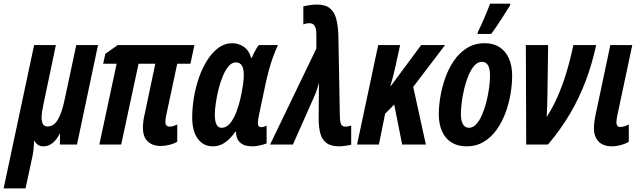

<svg xmlns="http://www.w3.org/2000/svg" viewBox="-79 -792 3525 1052"><path d="M-59.1 240.2 107.9 -544.9H227.1L159.2 -221.2Q154.3 -198.7 151.6 -180.4Q148.9 -162.1 148.9 -147.9Q148.9 -124 156.5 -111.6Q164.1 -99.1 182.1 -99.1Q201.7 -99.1 218.3 -112.5Q234.9 -126 249.3 -158.9Q263.7 -191.9 275.9 -250L338.9 -544.9H458L342.8 0H249L250 -59.1H248Q234.9 -33.7 220.2 -18.6Q205.6 -3.4 190.2 3.2Q174.8 9.8 158.2 9.8Q141.6 9.8 129.6 2Q117.7 -5.9 109.9 -20H107.9Q107.4 -7.8 106.4 5.9Q105.5 19.5 103.8 33.7Q102.1 47.9 99.1 63L61 240.2Z M802.2 7.8Q755.9 7.8 730 -17.6Q704.1 -43 704.1 -91.8Q704.1 -109.4 706.8 -129.9Q709.5 -150.4 714.4 -169.9L772 -442.9H680.2L585 0H465.3L560.1 -442.9H486.3L498 -497.1L565.9 -544.9H986.3L964.4 -442.9H892.1L831.1 -157.2Q829.6 -148.9 828.4 -141.1Q827.1 -133.3 827.1 -124Q827.1 -111.3 833 -104.7Q838.9 -98.1 851.1 -98.1Q861.8 -98.1 872.3 -101.8Q882.8 -105.5 892.1 -109.9V-15.1Q872.1 -3.9 847.7 2Q823.2 7.8 802.2 7.8Z M1086.9 9.8Q1035.2 9.8 1004.6 -32Q974.1 -73.7 974.1 -147.9Q974.1 -201.7 983.6 -258.5Q993.2 -315.4 1011.7 -368.2Q1030.3 -420.9 1057.1 -463.1Q1084 -505.4 1118.2 -530.3Q1152.3 -555.2 1193.8 -555.2Q1228.5 -555.2 1256.8 -535.6Q1285.2 -516.1 1296.9 -475.1H1300.3Q1306.2 -489.3 1312.7 -502Q1319.3 -514.6 1325.9 -525.9Q1332.5 -537.1 1338.9 -544.9H1443.8Q1430.2 -515.6 1418 -482.4Q1405.8 -449.2 1395.8 -412.8Q1385.7 -376.5 1377 -336.9L1341.3 -168Q1337.9 -154.3 1335.9 -140.6Q1334 -127 1334 -118.2Q1334 -104.5 1339.1 -99.9Q1344.2 -95.2 1353 -95.2Q1358.4 -95.2 1365.7 -97.2Q1373 -99.1 1381.8 -104V-5.9Q1365.2 0 1343 4.9Q1320.8 9.8 1307.1 9.8Q1265.6 9.8 1245.6 -3.9Q1225.6 -17.6 1219.5 -36.6Q1213.4 -55.7 1213.9 -70.8H1210.9Q1193.8 -45.9 1174.6 -27.8Q1155.3 -9.8 1133.8 0Q1112.3 9.8 1086.9 9.8ZM1134.3 -91.8Q1162.1 -91.8 1182.4 -117.2Q1202.6 -142.6 1216.6 -179.9Q1230.5 -217.3 1238.3 -252Q1248.5 -299.3 1252.7 -329.3Q1256.8 -359.4 1256.8 -381.8Q1256.8 -416.5 1245.8 -433.3Q1234.9 -450.2 1212.9 -450.2Q1191.4 -450.2 1173.3 -429Q1155.3 -407.7 1141.4 -373.8Q1127.4 -339.8 1117.9 -301Q1108.4 -262.2 1103.3 -226.1Q1098.1 -189.9 1098.1 -165Q1098.1 -128.4 1107.2 -110.1Q1116.2 -91.8 1134.3 -91.8Z M1780.3 9.8Q1733.9 9.8 1709.5 -8.8Q1685.1 -27.3 1676.3 -60.5Q1667.5 -93.8 1667 -137.2L1668 -262.2Q1668 -281.7 1668.2 -301Q1668.5 -320.3 1668.9 -339.8Q1667 -332.5 1664.6 -324Q1662.1 -315.4 1659.4 -306.9Q1656.7 -298.3 1653.8 -290.3Q1650.9 -282.2 1647.9 -274.9L1525.9 0H1400.9L1654.3 -525.9V-604Q1653.8 -638.7 1644 -651.9Q1634.3 -665 1616.2 -665Q1607.9 -665 1601.1 -663.6Q1594.2 -662.1 1583 -658.2V-756.8Q1596.7 -760.7 1618.2 -763.9Q1639.6 -767.1 1656.2 -767.1Q1704.1 -767.1 1729 -746.3Q1753.9 -725.6 1763.4 -688.2Q1772.9 -650.9 1774.9 -600.1L1783.2 -151.9Q1783.7 -131.3 1786.9 -119.6Q1790 -107.9 1796.6 -103Q1803.2 -98.1 1813 -98.1Q1819.8 -98.1 1827.1 -99.6Q1834.5 -101.1 1845.2 -104V1Q1831.5 4.4 1812.3 7.1Q1793 9.8 1780.3 9.8Z M1877.4 0 1993.2 -544.9H2113.3L2088.4 -431.2Q2083 -405.8 2076.2 -378.7Q2069.3 -351.6 2060.1 -320.8H2062.5L2228.5 -544.9H2359.4L2185.1 -315.9L2254.4 0H2124.5L2081.1 -219.2L2031.2 -168.9L1997.1 0Z M2477.1 9.8Q2429.2 9.8 2395.3 -11.2Q2361.3 -32.2 2343.3 -71.8Q2325.2 -111.3 2325.2 -167Q2325.2 -209.5 2333.7 -261Q2342.3 -312.5 2360.4 -364.3Q2378.4 -416 2408 -459.2Q2437.5 -502.4 2479.5 -528.8Q2521.5 -555.2 2577.1 -555.2Q2624.5 -555.2 2658 -533.7Q2691.4 -512.2 2709.2 -472.4Q2727.1 -432.6 2727.1 -377Q2727.1 -329.1 2718 -275.9Q2709 -222.7 2689.9 -171.9Q2670.9 -121.1 2641.4 -80.1Q2611.8 -39.1 2570.8 -14.6Q2529.8 9.8 2477.1 9.8ZM2491.2 -91.8Q2512.2 -91.8 2530.3 -111.3Q2548.3 -130.9 2562.3 -163.1Q2576.2 -195.3 2585.9 -233.6Q2595.7 -272 2600.8 -309.8Q2606 -347.7 2606 -377.9Q2606 -401.9 2601.3 -418.7Q2596.7 -435.5 2586.7 -444.3Q2576.7 -453.1 2561 -453.1Q2538.6 -453.1 2520.3 -432.6Q2502 -412.1 2488 -378.9Q2474.1 -345.7 2464.8 -306.9Q2455.6 -268.1 2450.9 -231Q2446.3 -193.8 2446.3 -166Q2446.3 -130.9 2457.5 -111.3Q2468.8 -91.8 2491.2 -91.8ZM2537.1 -606 2540.5 -619.1Q2546.9 -630.9 2556.2 -651.6Q2565.4 -672.4 2575.4 -695.6Q2585.4 -718.8 2593.8 -739.5Q2602.1 -760.3 2606.4 -772H2717.3L2715.3 -762.2Q2707 -748.5 2693.8 -727.5Q2680.7 -706.5 2665.5 -683.3Q2650.4 -660.2 2636.5 -639.6Q2622.6 -619.1 2612.3 -606Z M2804.2 0 2802.2 -544.9H2924.3L2920.4 -267.1Q2919.9 -237.8 2918.9 -208Q2918 -178.2 2916.5 -150.9Q2948.7 -201.2 2975.1 -260.5Q3001.5 -319.8 3023.2 -390.4Q3044.9 -460.9 3062.5 -544.9H3187.5Q3165 -440.9 3129.9 -347.9Q3094.7 -254.9 3044.2 -168.9Q2993.7 -83 2923.3 0Z M3274.4 9.8Q3226.6 9.8 3200.9 -16.4Q3175.3 -42.5 3175.3 -89.8Q3175.3 -105.5 3178 -126.5Q3180.7 -147.5 3185.1 -167L3265.1 -544.9H3385.3L3302.2 -153.8Q3300.8 -146 3299.6 -138.2Q3298.3 -130.4 3298.3 -122.1Q3298.3 -109.9 3303.7 -103Q3309.1 -96.2 3320.3 -96.2Q3329.6 -96.2 3342.3 -100.1Q3355 -104 3366.2 -109.9V-15.1Q3345.2 -2.9 3320.3 3.4Q3295.4 9.8 3274.4 9.8Z"/></svg>

Font: Open Sans Condensed
Style: Italic
Weight: 400
Width: 3
Italic angle: -12°
Designer: Monotype Design Team
Foundry: Monotype Imaging Inc.
Version: Version 3.000